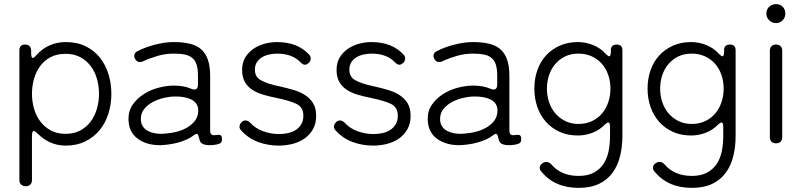

<svg xmlns="http://www.w3.org/2000/svg" viewBox="-20 -695 3903 931"><path d="M74 178V-451Q74 -479 102 -479Q129 -479 131 -451V-436Q132 -414 139 -414Q145 -414 156 -427Q184 -459 220.5 -475Q257 -491 299 -491Q354 -491 395.5 -470.5Q437 -450 464.5 -415.5Q492 -381 506 -335.5Q520 -290 520 -240Q520 -189 505.5 -143.5Q491 -98 462.5 -63.5Q434 -29 393 -9Q352 11 299 11Q221 11 164 -46Q150 -60 144 -60Q135 -60 135 -36V178Q135 192 127 200Q119 208 105 208Q91 208 82.5 200Q74 192 74 178ZM298 -46Q339 -46 369.5 -62.5Q400 -79 420 -106Q440 -133 450 -168Q460 -203 460 -240Q460 -278 450 -313Q440 -348 419.5 -375Q399 -402 369 -418Q339 -434 298 -434Q256 -434 225.5 -418Q195 -402 175 -375Q155 -348 145 -313Q135 -278 135 -240Q135 -203 145 -168Q155 -133 175.5 -106Q196 -79 226.5 -62.5Q257 -46 298 -46Z M760 9Q691 10 647 -23Q603 -56 603 -119Q603 -159 624.5 -189Q646 -219 678.5 -239.5Q711 -260 750 -270Q789 -280 823 -280Q872 -280 906 -265Q915 -261 923 -261Q940 -261 940 -286V-327Q940 -360 933.5 -381Q927 -402 912.5 -414Q898 -426 876 -430.5Q854 -435 822 -435Q783 -435 746 -424.5Q709 -414 674 -398Q667 -394 659 -394Q644 -394 636 -408Q629 -419 631.5 -429.5Q634 -440 645 -446Q683 -466 731.5 -478.5Q780 -491 822 -491Q867 -491 900.5 -483Q934 -475 955.5 -456Q977 -437 988 -405.5Q999 -374 999 -327V-62Q999 -43 1010 -41Q1013 -39 1019.5 -39.5Q1026 -40 1035 -41Q1056 -44 1056 -24V-16Q1056 -3 1043 2L1029 6Q1013 9 997 9Q964 9 953 -5Q947 -14 944 -31Q941 -46 933 -46Q929 -46 921 -40Q906 -28 886 -19Q866 -10 844.5 -4Q823 2 801 5Q779 8 760 9ZM763 -46Q784 -47 805.5 -50Q827 -53 847 -59Q867 -65 885.5 -75.5Q904 -86 919 -102Q943 -127 941 -166Q938 -197 907 -213Q875 -228 827 -227Q804 -227 775.5 -220.5Q747 -214 722 -201Q697 -188 680 -167.5Q663 -147 663 -118Q663 -97 672 -83Q681 -69 695.5 -61Q710 -53 727.5 -49.5Q745 -46 763 -46Z M1331 11Q1279 11 1231.5 -6.5Q1184 -24 1149 -63Q1140 -72 1141.5 -83.5Q1143 -95 1153 -104Q1161 -111 1170 -111Q1182 -111 1193 -100Q1220 -71 1257.5 -58Q1295 -45 1333 -45Q1355 -45 1376 -49.5Q1397 -54 1413.5 -64.5Q1430 -75 1440.5 -92Q1451 -109 1451 -134Q1451 -175 1418 -191Q1385 -207 1317 -221Q1287 -227 1257.5 -235.5Q1228 -244 1205 -258.5Q1182 -273 1168 -296.5Q1154 -320 1154 -356Q1154 -391 1169 -416Q1184 -441 1208.5 -458Q1233 -475 1263 -483Q1293 -491 1323 -491Q1424 -491 1480 -429Q1488 -419 1486.5 -408Q1485 -397 1476 -389Q1466 -381 1459 -381Q1449 -381 1438 -392Q1398 -435 1324 -435Q1306 -435 1286.5 -431Q1267 -427 1251.5 -418Q1236 -409 1226 -394Q1216 -379 1216 -357Q1216 -320 1247 -305Q1277 -288 1341 -275Q1372 -268 1403 -259Q1434 -250 1458.5 -234.5Q1483 -219 1498 -195Q1513 -171 1513 -133Q1513 -95 1497 -67.5Q1481 -40 1455.5 -22.5Q1430 -5 1397.5 3Q1365 11 1331 11Z M1789 11Q1737 11 1689.5 -6.5Q1642 -24 1607 -63Q1598 -72 1599.5 -83.5Q1601 -95 1611 -104Q1619 -111 1628 -111Q1640 -111 1651 -100Q1678 -71 1715.5 -58Q1753 -45 1791 -45Q1813 -45 1834 -49.5Q1855 -54 1871.5 -64.5Q1888 -75 1898.5 -92Q1909 -109 1909 -134Q1909 -175 1876 -191Q1843 -207 1775 -221Q1745 -227 1715.5 -235.5Q1686 -244 1663 -258.5Q1640 -273 1626 -296.5Q1612 -320 1612 -356Q1612 -391 1627 -416Q1642 -441 1666.5 -458Q1691 -475 1721 -483Q1751 -491 1781 -491Q1882 -491 1938 -429Q1946 -419 1944.5 -408Q1943 -397 1934 -389Q1924 -381 1917 -381Q1907 -381 1896 -392Q1856 -435 1782 -435Q1764 -435 1744.5 -431Q1725 -427 1709.5 -418Q1694 -409 1684 -394Q1674 -379 1674 -357Q1674 -320 1705 -305Q1735 -288 1799 -275Q1830 -268 1861 -259Q1892 -250 1916.5 -234.5Q1941 -219 1956 -195Q1971 -171 1971 -133Q1971 -95 1955 -67.5Q1939 -40 1913.5 -22.5Q1888 -5 1855.5 3Q1823 11 1789 11Z M2211 9Q2142 10 2098 -23Q2054 -56 2054 -119Q2054 -159 2075.5 -189Q2097 -219 2129.5 -239.5Q2162 -260 2201 -270Q2240 -280 2274 -280Q2323 -280 2357 -265Q2366 -261 2374 -261Q2391 -261 2391 -286V-327Q2391 -360 2384.5 -381Q2378 -402 2363.5 -414Q2349 -426 2327 -430.5Q2305 -435 2273 -435Q2234 -435 2197 -424.5Q2160 -414 2125 -398Q2118 -394 2110 -394Q2095 -394 2087 -408Q2080 -419 2082.5 -429.5Q2085 -440 2096 -446Q2134 -466 2182.5 -478.5Q2231 -491 2273 -491Q2318 -491 2351.5 -483Q2385 -475 2406.5 -456Q2428 -437 2439 -405.5Q2450 -374 2450 -327V-62Q2450 -43 2461 -41Q2464 -39 2470.5 -39.5Q2477 -40 2486 -41Q2507 -44 2507 -24V-16Q2507 -3 2494 2L2480 6Q2464 9 2448 9Q2415 9 2404 -5Q2398 -14 2395 -31Q2392 -46 2384 -46Q2380 -46 2372 -40Q2357 -28 2337 -19Q2317 -10 2295.5 -4Q2274 2 2252 5Q2230 8 2211 9ZM2214 -46Q2235 -47 2256.5 -50Q2278 -53 2298 -59Q2318 -65 2336.5 -75.5Q2355 -86 2370 -102Q2394 -127 2392 -166Q2389 -197 2358 -213Q2326 -228 2278 -227Q2255 -227 2226.5 -220.5Q2198 -214 2173 -201Q2148 -188 2131 -167.5Q2114 -147 2114 -118Q2114 -97 2123 -83Q2132 -69 2146.5 -61Q2161 -53 2178.5 -49.5Q2196 -46 2214 -46Z M2786 216Q2669 216 2604 136Q2595 125 2597.5 114Q2600 103 2611 96Q2620 90 2629 90Q2643 90 2654 103Q2702 158 2786 158Q2830 158 2859.5 142Q2889 126 2906.5 99.5Q2924 73 2931 38Q2938 3 2938 -36V-79Q2938 -101 2930 -101Q2923 -101 2911 -89Q2885 -63 2851 -50.5Q2817 -38 2782 -38Q2732 -38 2693 -56Q2654 -74 2627 -104.5Q2600 -135 2585.5 -176.5Q2571 -218 2571 -265Q2571 -313 2585.5 -354.5Q2600 -396 2627.5 -426Q2655 -456 2694 -473.5Q2733 -491 2782 -491Q2820 -491 2856 -476.5Q2892 -462 2918 -433Q2929 -422 2934 -422Q2941 -422 2942 -441V-451Q2942 -479 2970 -479Q2998 -479 2998 -451V-36Q2998 17 2986.5 63Q2975 109 2950 143Q2925 177 2884.5 196.5Q2844 216 2786 216ZM2785 -94Q2822 -94 2851 -108Q2880 -122 2899.5 -145Q2919 -168 2929.5 -199.5Q2940 -231 2940 -265Q2940 -300 2929.5 -331Q2919 -362 2899 -385Q2879 -408 2850 -421.5Q2821 -435 2785 -435Q2748 -435 2719.5 -421Q2691 -407 2671.5 -383.5Q2652 -360 2642 -329.5Q2632 -299 2632 -265Q2632 -231 2642.5 -199.5Q2653 -168 2673 -145Q2693 -122 2721 -108Q2749 -94 2785 -94Z M3335 216Q3218 216 3153 136Q3144 125 3146.5 114Q3149 103 3160 96Q3169 90 3178 90Q3192 90 3203 103Q3251 158 3335 158Q3379 158 3408.5 142Q3438 126 3455.5 99.5Q3473 73 3480 38Q3487 3 3487 -36V-79Q3487 -101 3479 -101Q3472 -101 3460 -89Q3434 -63 3400 -50.5Q3366 -38 3331 -38Q3281 -38 3242 -56Q3203 -74 3176 -104.5Q3149 -135 3134.5 -176.5Q3120 -218 3120 -265Q3120 -313 3134.5 -354.5Q3149 -396 3176.5 -426Q3204 -456 3243 -473.5Q3282 -491 3331 -491Q3369 -491 3405 -476.5Q3441 -462 3467 -433Q3478 -422 3483 -422Q3490 -422 3491 -441V-451Q3491 -479 3519 -479Q3547 -479 3547 -451V-36Q3547 17 3535.5 63Q3524 109 3499 143Q3474 177 3433.5 196.5Q3393 216 3335 216ZM3334 -94Q3371 -94 3400 -108Q3429 -122 3448.5 -145Q3468 -168 3478.5 -199.5Q3489 -231 3489 -265Q3489 -300 3478.5 -331Q3468 -362 3448 -385Q3428 -408 3399 -421.5Q3370 -435 3334 -435Q3297 -435 3268.5 -421Q3240 -407 3220.5 -383.5Q3201 -360 3191 -329.5Q3181 -299 3181 -265Q3181 -231 3191.5 -199.5Q3202 -168 3222 -145Q3242 -122 3270 -108Q3298 -94 3334 -94Z M3743 -583Q3724 -583 3710 -596.5Q3696 -610 3696 -629Q3696 -649 3709.5 -662Q3723 -675 3743 -675Q3763 -675 3775.5 -662Q3788 -649 3788 -629Q3788 -610 3775 -596.5Q3762 -583 3743 -583ZM3713 -30V-449Q3713 -463 3721 -471Q3729 -479 3743 -479Q3757 -479 3765 -471Q3773 -463 3773 -449V-30Q3773 -16 3765 -8Q3757 0 3743 0Q3729 0 3721 -8Q3713 -16 3713 -30Z"/></svg>

Font: Higure Gothic
Style: Regular
Weight: 400
Designer: Yoshimichi Ohira
Foundry: Positype
Version: Version 1.000